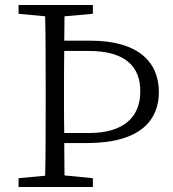

<svg xmlns="http://www.w3.org/2000/svg" viewBox="-20 -745 691 765"><path d="M235 -335V-391C235 -442 235 -492 236 -542H333C476 -542 539 -483 539 -381C539 -280 475 -215 334 -215H236C235 -255 235 -295 235 -335ZM54 0H350V-35L237 -46C237 -88 236 -132 236 -175H326C544 -175 613 -270 613 -378C613 -499 530 -583 339 -583H236C236 -615 237 -647 237 -680L350 -690V-725H54V-690L160 -680C162 -584 162 -487 162 -390V-335C162 -237 162 -140 160 -45L54 -35Z"/></svg>

Font: Kiri Minchoo Light
Style: Regular
Weight: 300
Designer: Ryoko NISHIZUKA 西塚涼子 (kana & ideographs); Frank Grießhammer (Latin, Greek & Cyrillic);
akenotsuki.com/eyeben/fonts/ (U+
Foundry: Adobe
akenotsuki.com/eyeben/fonts/
Version: Version 4.002;hotconv 1.0.119;makeotfexe 2.5.65604